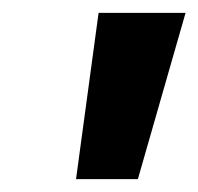

<svg xmlns="http://www.w3.org/2000/svg" viewBox="-20 -734 308 298"><path d="M98 -456 133 -714H268L194 -456Z"/></svg>

Font: Noto IKEA Latin
Style: Bold Italic
Weight: 700
Italic angle: -12°
Designer: Monotype Design Team
Foundry: Monotype Imaging Inc.
Version: Version 1.0